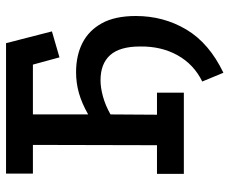

<svg xmlns="http://www.w3.org/2000/svg" viewBox="-82 -547 760 636"><g transform="rotate(-90 298.0 -229.0)"><path d="M375 131 346 61Q403 33 433 -21Q463 -75 462 -145Q462 -212 433.5 -244Q405 -276 350 -276Q326 -276 296.5 -268Q267 -260 237 -243L236 -89H309V0H40V-89H135L136 -500H41V-589H473L512 -437L426 -412L402 -500H237V-317Q274 -338 307.5 -347.5Q341 -357 377 -357Q432 -357 473.5 -336Q515 -315 539 -271.5Q563 -228 563 -159Q563 -67 518 8.5Q473 84 375 131Z"/></g></svg>

Font: Podkova SemiBold
Style: Regular
Weight: 600
Designer: Ilya Yudin
Foundry: Cyreal (www.cyreal.org)
Version: Version 2.103